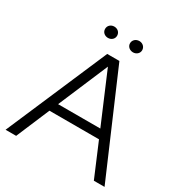

<svg xmlns="http://www.w3.org/2000/svg" viewBox="-193 -992 1076 1134"><g transform="rotate(30 344.5 -424.5)"><path d="M259 -772C282 -772 300 -788 300 -810C300 -833 282 -849 259 -849C236 -849 218 -833 218 -810C218 -788 236 -772 259 -772ZM430 -772C452 -772 471 -788 471 -810C471 -833 452 -849 430 -849C407 -849 388 -833 388 -810C388 -788 407 -772 430 -772ZM79 0 175 -227H513L609 0H682L386 -688H303L7 0ZM344 -625 488 -286H200Z"/></g></svg>

Font: Roundo
Style: Regular
Weight: 400
Designer: Shiva Nallaperumal
Foundry: Indian Type Foundry
Version: Version 2.000